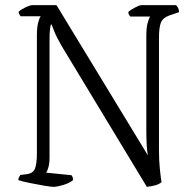

<svg xmlns="http://www.w3.org/2000/svg" viewBox="-20 -724 753 744"><path d="M187 0Q178 0 151 -4.5Q124 -9 95 -15Q66 -21 51 -26Q51 -33 54 -38Q57 -43 59 -46L83 -49Q108 -52 115.5 -70.5Q123 -89 123 -131V-587Q123 -618 128 -637Q133 -656 138 -661H60Q59 -663 56 -666.5Q53 -670 52 -678Q56 -683 66.5 -689Q77 -695 88 -699.5Q99 -704 104 -704H199L553 -122Q547 -152 547 -222V-586Q547 -618 552.5 -636.5Q558 -655 562 -660H485Q482 -664 480 -666.5Q478 -669 477 -677Q483 -684 501.5 -694Q520 -704 528 -704H662Q667 -699 670 -693.5Q673 -688 674 -677L636 -664Q611 -655 603.5 -636.5Q596 -618 596 -574V-142Q596 -102 599.5 -68.5Q603 -35 606 -18Q595 -9 578 -5Q561 -1 549 0L220 -544Q198 -582 189.5 -604.5Q181 -627 180 -629H177Q175 -622 173.5 -608Q172 -594 172 -570V-113Q172 -91 167.5 -75.5Q163 -60 159 -55L257 -45Q259 -43 261 -38.5Q263 -34 263 -26Q248 -14 224.5 -7Q201 0 187 0Z"/></svg>

Font: Texturina Thin
Style: Regular
Weight: 100
Designer: Guillermo Torres Carreño
Foundry: Omnibus-Type
Version: Version 1.002; ttfautohint (v1.8.3)